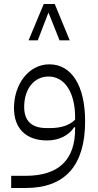

<svg xmlns="http://www.w3.org/2000/svg" viewBox="-20 -701 491 961"><path d="M254 -681H199L123 -499H169L222 -637H223L278 -499H329ZM36 240H108C309 240 406 124 406 -94C406 -273 338 -379 227 -379C124 -379 50 -280 50 -160C50 -58 110 2 216 2C274 2 325 -23 351 -64H356V-56C356 96 277 179 108 179H36ZM231 -60H213C138 -60 101 -96 101 -166C101 -254 149 -318 223 -318C305 -318 356 -236 356 -114V-102C329 -75 288 -60 231 -60Z"/></svg>

Font: IBM Plex Arabic Light
Style: Regular
Weight: 300
Designer: Mike Abbink, Paul van der Laan, Pieter van Rosmalen, Wael Morcos, Khajak Apelian
Foundry: Bold Monday
Version: Version 1.0